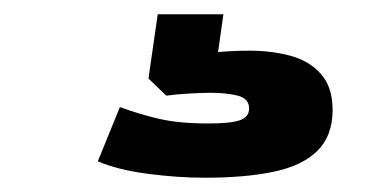

<svg xmlns="http://www.w3.org/2000/svg" viewBox="-20 -40 540 269"><path d="M267 209Q229 209 187 203.5Q145 198 117 186L148 110Q175 120 203 126.5Q231 133 272 133Q303 133 316 128.5Q329 124 329 112Q329 98 313 94Q297 90 274 90Q265 90 246 91Q227 92 213 94L188 70L201 -20H293L281 65L240 41Q258 36 280.5 33.5Q303 31 330 31Q360 31 386.5 38Q413 45 429.5 63.5Q446 82 446 114Q446 150 425 171Q404 192 364 200.5Q324 209 267 209Z"/></svg>

Font: Nunito Sans 7pt Expanded Black
Style: Regular
Weight: 900
Width: 7
Designer: Vernon Adams
Foundry: Vernon Adams
Version: Version 3.101;gftools[0.9.27]